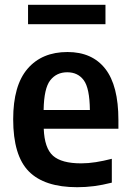

<svg xmlns="http://www.w3.org/2000/svg" viewBox="-20 -771 542 801"><path d="M302 10Q165.5 10 100.2 -56Q35 -122 35 -273.5Q35 -414.5 95 -484.2Q155 -554 261.5 -554Q364.5 -554 419.2 -484Q474 -414 474 -270V-234H162.5Q165.5 -153 201.2 -121.2Q237 -89.5 318.5 -89.5Q348 -89.5 379.8 -94.5Q411.5 -99.5 446.5 -108.5V-9Q407 1 372.2 5.5Q337.5 10 302 10ZM260.5 -469.5Q216 -469.5 189.8 -436.2Q163.5 -403 162 -312H355Q354 -403 329.5 -436.2Q305 -469.5 260.5 -469.5ZM97 -670V-751H420V-670Z"/></svg>

Font: Encode Sans SmCnd SmBold
Style: Regular
Weight: 600
Width: 4
Designer: Multiple Designers
Foundry: Impallari Type
Version: Version 3.002; ttfautohint (v1.8.3) -l 8 -r 50 -G 200 -x 14 